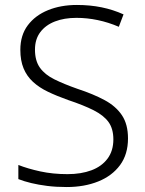

<svg xmlns="http://www.w3.org/2000/svg" viewBox="-20 -744 586 774"><path d="M496 -186Q496 -122 464 -78.5Q432 -35 376 -12.5Q320 10 249 10Q206 10 170.5 5.5Q135 1 106 -6Q77 -13 54 -22V-79Q92 -64 142.5 -53Q193 -42 252 -42Q307 -42 348.5 -57.5Q390 -73 413.5 -104.5Q437 -136 437 -182Q437 -225 417.5 -252Q398 -279 357.5 -299.5Q317 -320 254 -341Q209 -357 173.5 -374Q138 -391 113 -414Q88 -437 75 -468.5Q62 -500 62 -543Q62 -602 92 -642Q122 -682 173.5 -703Q225 -724 290 -724Q343 -724 389.5 -714.5Q436 -705 478 -686L459 -636Q417 -654 374 -663Q331 -672 288 -672Q239 -672 201.5 -657.5Q164 -643 142.5 -614.5Q121 -586 121 -544Q121 -499 141 -471Q161 -443 199.5 -424Q238 -405 292 -386Q356 -365 401.5 -340.5Q447 -316 471.5 -279.5Q496 -243 496 -186Z"/></svg>

Font: Noto Sans Thai Light
Style: Regular
Weight: 300
Designer: Monotype Design Team
Foundry: Monotype Imaging Inc.
Version: Version 2.001